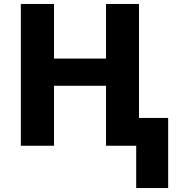

<svg xmlns="http://www.w3.org/2000/svg" viewBox="-20 -734 887 967"><path d="M666 0H514V-302H252V0H85V-714H252V-439H514V-714H680V-140H827V213H666Z"/></svg>

Font: Noto Sans UI ExtraBold
Style: Regular
Weight: 800
Designer: Monotype Design Team
Foundry: Monotype Imaging Inc.
Version: Version 1.001